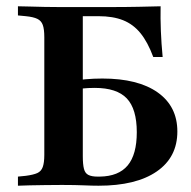

<svg xmlns="http://www.w3.org/2000/svg" viewBox="-20 -591 609 611"><path d="M121 -201.6V-472.6Q121 -498.4 116.1 -511.7Q111.3 -525 98.8 -531Q86.3 -537.1 62.1 -539.5L37.1 -541.9V-571Q52.4 -571 74.6 -570.2Q96.8 -569.4 122.2 -569Q147.6 -568.5 171.8 -568.5H183.1H321.8Q380.6 -568.5 421.4 -569.4Q462.1 -570.2 491.1 -571Q490.3 -533.1 491.9 -492.7Q493.5 -452.4 497.6 -409.7H467.7Q450 -457.3 427 -485.5Q404 -513.7 371.8 -526.6Q339.5 -539.5 293.5 -539.5H243.5V-201.6ZM171.8 -2.4Q147.6 -2.4 122.2 -2Q96.8 -1.6 74.6 -1.2Q52.4 -0.8 37.1 0V-29L62.1 -31.5Q86.3 -34.7 98.8 -40.3Q111.3 -46 116.1 -59.7Q121 -73.4 121 -98.4V-201.6H243.5V-94.4Q243.5 -67.7 247.2 -53.6Q250.8 -39.5 261.3 -34.3Q271.8 -29 290.3 -29H297.6Q357.3 -29.8 386.3 -64.5Q415.3 -99.2 415.3 -170.2Q415.3 -244.4 383.5 -277.8Q351.6 -311.3 281.5 -311.3Q261.3 -311.3 241.1 -309.3Q221 -307.3 202.4 -302.4V-331.5Q224.2 -336.3 251.2 -338.7Q278.2 -341.1 305.6 -341.1Q419.4 -341.1 481.9 -296.8Q544.4 -252.4 544.4 -172.6Q544.4 -90.3 478.6 -45.2Q412.9 0 293.5 0Q274.2 0 246.4 -1.2Q218.5 -2.4 182.3 -2.4Z"/></svg>

Font: Playfair 5pt SemiExpanded Light
Style: Bold
Weight: 700
Version: Version 2.203